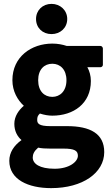

<svg xmlns="http://www.w3.org/2000/svg" viewBox="-20 -741 560 991"><path d="M149 72C149 55 156 39 177 21C194 25 216 26 241 26H308C365 26 382 37 382 63C382 93 339 130 262 130C184 130 149 104 149 72ZM28 89C28 186 126 230 244 230C407 230 518 151 518 44C518 -51 446 -90 326 -90H239C180 -90 172 -104 172 -122C172 -137 175 -145 186 -155C207 -148 230 -144 250 -144C359 -144 449 -206 449 -323C449 -350 442 -374 431 -394H498C503 -394 511 -398 511 -406V-491C511 -496 506 -504 498 -504H324C303 -511 278 -516 250 -516C142 -516 44 -448 44 -327C44 -270 71 -224 103 -195C77 -173 54 -141 54 -102C54 -65 69 -37 91 -18C52 10 28 46 28 89ZM250 -241C209 -241 177 -270 177 -327C177 -383 209 -412 250 -412C291 -412 323 -382 323 -327C323 -270 289 -241 250 -241ZM246 -565C291 -565 327 -597 327 -643C327 -688 291 -721 246 -721C200 -721 166 -688 166 -643C166 -597 200 -565 246 -565Z"/></svg>

Font: Falling Sky
Style: Bd
Weight: 700
Designer: Paul D. Hunt
Foundry: Adobe Systems Incorporated
Version: Version 1.02